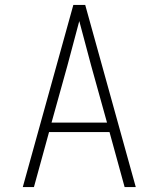

<svg xmlns="http://www.w3.org/2000/svg" viewBox="-20 -755 640 775"><path d="M72 0 140 -245 276 -735H324L528 0H483L422 -222H178L117 0ZM188 -260H412L348 -490Q336 -535 324 -580Q312 -625 300 -670Q288 -625 276 -580Q264 -535 252 -490Z"/></svg>

Font: Iosevka SS04 XLt Ex
Style: Regular
Weight: 200
Width: 7
Monospace: yes
Designer: Belleve Invis
Foundry: Belleve Invis
Version: Version 19.0.0; ttfautohint (v1.8.4)